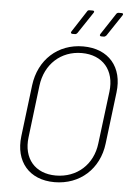

<svg xmlns="http://www.w3.org/2000/svg" viewBox="-60 -944 723 998"><g transform="rotate(5 301.5 -445.0)"><path d="M288 -768H302C307 -768 311 -771 314 -775L388 -886C393 -893 391 -898 383 -898H366C361 -898 356 -896 354 -891L282 -780C277 -773 282 -768 288 -768ZM439 -768H452C457 -768 461 -771 465 -775L539 -886C544 -893 542 -898 534 -898H519C514 -898 509 -896 506 -891L433 -780C429 -773 431 -768 439 -768ZM262 8C395 8 494 -82 510 -215L543 -484C560 -618 483 -708 350 -708C218 -708 120 -618 103 -484L70 -215C54 -82 130 8 262 8ZM266 -27C158 -27 94 -101 108 -213L141 -485C155 -598 237 -673 346 -673C455 -673 520 -598 506 -485L472 -213C459 -101 376 -27 266 -27Z"/></g></svg>

Font: Barlow ExtraLight
Style: Italic
Weight: 275
Italic angle: -7°
Designer: Jeremy Tribby
Foundry: Tribby Type
Version: Version 1.422;hotconv 1.0.109;makeotfexe 2.5.65596